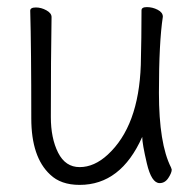

<svg xmlns="http://www.w3.org/2000/svg" viewBox="-20 -504 540 540"><path d="M204 16Q151 16 121 -13Q68 -62 68 -171Q68 -368 65 -474Q65 -483 81 -483Q96 -483 110.5 -475Q125 -467 125 -456Q123 -340 123 -175Q123 -115 143.5 -74.5Q164 -34 204 -34Q245 -34 283 -69Q370 -149 376 -321Q378 -398 378 -475Q378 -484 393 -484Q409 -484 423.5 -476.5Q438 -469 438 -457Q427 -385 427 -243Q427 -100 461 -33L463 -27Q463 -18 453.5 -3.5Q444 11 429 11Q406 11 393 -44.5Q380 -100 380 -119Q320 16 204 16Z"/></svg>

Font: LXGW WenKai Mono TC Light
Style: Regular
Weight: 300
Designer: LXGW / Fontworks Inc.
Foundry: LXGW / Fontworks Inc.
Version: Version 1.330